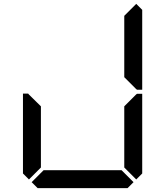

<svg xmlns="http://www.w3.org/2000/svg" viewBox="-20 -975 856 995"><path d="M686 -955 717 -924V-510H690L685 -514L624 -575V-607V-782V-887V-893ZM685 -485 690 -489H717V-76L686 -45L624 -107V-113V-218V-424ZM672 -31 641 0H175L144 -31L206 -93H226H362H454H590H610ZM130 -45 99 -76V-490H126L130 -485L192 -424V-218V-113V-107Z"/></svg>

Font: DSEG14 Classic
Style: Regular
Weight: 400
Designer: Keshikan(Twitter:@keshinomi_88pro)
Version: Version 0.46